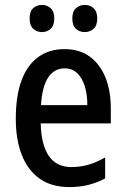

<svg xmlns="http://www.w3.org/2000/svg" viewBox="-20 -748 510 778"><path d="M241 -549Q303 -549 344.5 -518Q386 -487 407.5 -433.5Q429 -380 429 -309V-248H145Q147 -161 178 -116Q209 -71 269 -71Q305 -71 338 -80.5Q371 -90 406 -110V-25Q374 -8 339 1Q304 10 261 10Q188 10 140 -24.5Q92 -59 68 -121Q44 -183 44 -266Q44 -359 67 -421.5Q90 -484 134.5 -516.5Q179 -549 241 -549ZM242 -471Q200 -471 175.5 -434.5Q151 -398 146 -322H334Q334 -363 324 -397Q314 -431 293.5 -451Q273 -471 242 -471ZM100 -673Q100 -702 114.5 -715Q129 -728 150 -728Q171 -728 185.5 -714.5Q200 -701 200 -674Q200 -645 185.5 -631.5Q171 -618 150 -618Q129 -618 114.5 -631.5Q100 -645 100 -673ZM273 -673Q273 -702 288 -715Q303 -728 324 -728Q345 -728 359.5 -714.5Q374 -701 374 -674Q374 -645 359.5 -631.5Q345 -618 323 -618Q302 -618 287.5 -631.5Q273 -645 273 -673Z"/></svg>

Font: Noto Sans Bengali Condensed Medium
Style: Regular
Weight: 500
Width: 3
Designer: Jelle Bosma - Monotype Design Team
Foundry: Monotype Imaging Inc.
Version: Version 2.003